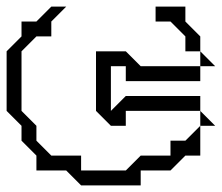

<svg xmlns="http://www.w3.org/2000/svg" viewBox="-20 -515 670 580"><path d="M450 -450V-495H540V-450L585 -405V-360H540V-405L495 -450ZM585 -315V-360L630 -315ZM270 -180V-360H360L405 -315H585V-270H360V-315H315V-180L360 -225H585V-180H360V-135H315ZM90 0V-45L45 -90V-135L0 -180V-360L45 -405V-450H90L135 -495H180L135 -450V-405H90L45 -360V-180L90 -135V-90L135 -45H225V0H360L405 -45H495V-90H540L585 -135V-45H540L495 0H405V45H225L180 0ZM585 -135V-180L630 -135Z"/></svg>

Font: Rubik Iso
Style: Regular
Weight: 400
Designer: Hubert and Fischer, NaN
Foundry: Hubert and Fischer, NaN
Version: Version 2.200